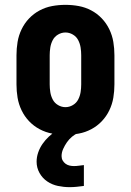

<svg xmlns="http://www.w3.org/2000/svg" viewBox="-20 -548 540 792"><path d="M250 8Q222 8 195 3Q168 -2 143.5 -15Q119 -28 100 -48Q81 -68 69 -93Q57 -118 52.5 -145Q48 -172 48 -200V-320Q48 -348 52.5 -375Q57 -402 69 -427Q81 -452 100 -472Q119 -492 143.5 -505Q168 -518 195 -523Q222 -528 250 -528Q278 -528 305 -523Q332 -518 356.5 -505Q381 -492 400 -472Q419 -452 431 -427Q443 -402 447.5 -375Q452 -348 452 -320V-200Q452 -172 447.5 -145Q443 -118 431 -93Q419 -68 400 -48Q381 -28 356.5 -15Q332 -2 305 3Q278 8 250 8ZM250 -106Q266 -106 280.5 -114.5Q295 -123 302.5 -137.5Q310 -152 312.5 -168Q315 -184 315 -200V-320Q315 -336 312.5 -352Q310 -368 302.5 -382.5Q295 -397 280.5 -405.5Q266 -414 250 -414Q234 -414 219.5 -405.5Q205 -397 197.5 -382.5Q190 -368 187.5 -352Q185 -336 185 -320V-200Q185 -184 187.5 -168Q190 -152 197.5 -137.5Q205 -123 219.5 -114.5Q234 -106 250 -106ZM267 224Q243 224 219 219Q195 214 175 200.5Q155 187 143 165.5Q131 144 131 119Q131 100 137.5 81Q144 62 155.5 45.5Q167 29 181.5 15.5Q196 2 212 -8H303V0Q289 6 277 16Q265 26 256 39Q247 52 240.5 66.5Q234 81 234 96Q234 106 238.5 114Q243 122 250.5 127.5Q258 133 267 135Q276 137 285 137Q295 137 305.5 135.5Q316 134 326 133V219Q311 221 296.5 222.5Q282 224 267 224Z"/></svg>

Font: Iosevka Heavy
Style: Regular
Weight: 900
Monospace: yes
Designer: Belleve Invis
Foundry: Belleve Invis
Version: Version 32.5.0; ttfautohint (v1.8.4)